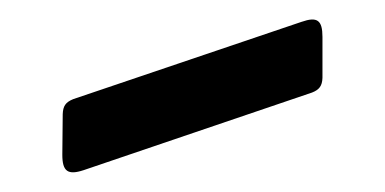

<svg xmlns="http://www.w3.org/2000/svg" viewBox="-20 -366 391 195"><path d="M43.7 -250 43.3 -208.8C43.3 -191.8 49 -187.9 65 -193.2L296.9 -272C304.3 -274.9 307.2 -278.8 307.5 -286.9V-328.5C307.5 -345.5 302.2 -349.4 286.2 -343.8L54.3 -265.3C46.5 -262.1 44 -258.2 43.7 -250Z"/></svg>

Font: Margiela Serif Medium
Style: Regular
Weight: 500
Designer: Andreas Faust, Stefan Endress
Version: Version 1.002;FEAKit 1.0